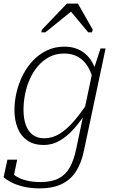

<svg xmlns="http://www.w3.org/2000/svg" viewBox="-38 -806 634 1062"><path d="M383 20 474 -412H477L518 -538H546L427 24Q413 94 383 141Q353 188 303.5 212Q254 236 181 236Q131 236 90.5 226Q50 216 22.5 201.5Q-5 187 -18 174L3 77H57L35 184Q32 182 29.5 179Q27 176 25.5 171.5Q24 167 23.5 160.5Q23 154 24 145Q34 159 56 172Q78 185 110.5 193Q143 201 186 201Q247 201 286 181Q325 161 347.5 121Q370 81 383 20ZM499 -388 478 -356Q469 -403 448 -437.5Q427 -472 394.5 -491Q362 -510 317 -510Q271 -510 235 -491Q199 -472 172 -440.5Q145 -409 127 -368.5Q109 -328 100.5 -284Q92 -240 92 -198Q92 -151 104.5 -115.5Q117 -80 143 -60.5Q169 -41 206 -41Q252 -41 292.5 -66.5Q333 -92 370.5 -135.5Q408 -179 443 -232L446 -195Q410 -138 372 -95Q334 -52 292.5 -28Q251 -4 204 -4Q150 -4 114 -28.5Q78 -53 60 -96.5Q42 -140 42 -197Q42 -247 54 -297Q66 -347 89 -392Q112 -437 145.5 -472Q179 -507 222.5 -527.5Q266 -548 318 -548Q354 -548 383.5 -537.5Q413 -527 436 -506.5Q459 -486 475 -456Q491 -426 499 -388ZM393 -786H332L194 -642L190 -627H213L375 -758H341L450 -627H471L475 -642Z"/></svg>

Font: Roboto Serif 20pt Thin
Style: Italic
Weight: 250
Italic angle: -10°
Version: Version 1.007